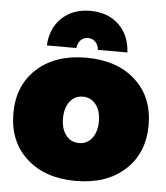

<svg xmlns="http://www.w3.org/2000/svg" viewBox="-54 -817 757 874"><g transform="rotate(5 324.0 -380.5)"><path d="M275 -595H140Q144 -674 194 -721.5Q244 -769 324 -769Q404 -769 454 -721.5Q504 -674 508 -595H373Q371 -618 357.5 -631.5Q344 -645 324 -645Q304 -645 290.5 -631.5Q277 -618 275 -595ZM99 -478.5Q183 -555 324 -555Q465 -555 549 -478.5Q633 -402 633 -274Q633 -146 549 -69Q465 8 324 8Q183 8 99 -69Q15 -146 15 -274Q15 -402 99 -478.5ZM383.5 -348Q361 -377 324 -377Q287 -377 264.5 -348Q242 -319 242 -271Q242 -223 264.5 -194Q287 -165 324 -165Q361 -165 383.5 -194Q406 -223 406 -271Q406 -319 383.5 -348Z"/></g></svg>

Font: MontserratBlack
Style: Regular
Weight: 900
Designer: Julieta Ulanovsky
Foundry: Julieta Ulanovsky
Version: Version 4.000